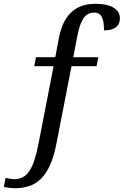

<svg xmlns="http://www.w3.org/2000/svg" viewBox="-60 -744 647 1004"><path d="M444.8 -397.9H314L234.9 7.8Q221.7 75.2 201.4 119.9Q181.2 164.6 153.8 191.2Q126.5 217.8 92.5 229Q58.6 240.2 18.1 240.2Q11.2 240.2 3.2 239.7Q-4.9 239.3 -12.9 238Q-21 236.8 -28.1 235.6Q-35.2 234.4 -40 232.9L-30.8 186Q-27.3 187 -22 188Q-16.6 189 -10.3 190.2Q-3.9 191.4 2.7 192.1Q9.3 192.9 15.1 192.9Q39.6 192.9 58.6 183.1Q77.6 173.3 92.8 151.4Q107.9 129.4 119.6 94.2Q131.3 59.1 141.1 8.8L220.2 -397.9H119.1L127.9 -444.8H229L248 -544.9Q256.3 -587.9 271.5 -621.1Q286.6 -654.3 310.1 -677.2Q333.5 -700.2 365.2 -712.2Q397 -724.1 438 -724.1Q502 -724.1 534.4 -703.6Q566.9 -683.1 566.9 -649.9Q566.9 -616.7 545.4 -600.8Q523.9 -585 483.9 -585Q483.9 -604 481.9 -621.1Q480 -638.2 474.4 -650.9Q468.8 -663.6 458.7 -670.9Q448.7 -678.2 433.1 -678.2Q396 -678.2 376 -647.7Q356 -617.2 344.2 -554.2L323.2 -444.8H454.1Z"/></svg>

Font: Noto Serif
Style: Regular
Weight: 400
Designer: Monotype Design team
Foundry: Monotype Imaging Inc.
Version: Version 1.02